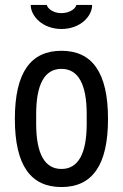

<svg xmlns="http://www.w3.org/2000/svg" viewBox="-20 -743 496 775"><path d="M352 -723H288C286 -709 262 -690 228 -690C194 -690 172 -709 169 -723H104C104 -678 152 -626 228 -626C305 -626 352 -678 352 -723ZM228 -538C105 -538 40 -452 40 -263C40 -74 105 12 228 12C351 12 416 -74 416 -263C416 -452 351 -538 228 -538ZM228 -465C296 -465 330 -403 330 -282V-244C330 -123 296 -61 228 -61C160 -61 126 -123 126 -244V-282C126 -403 160 -465 228 -465Z"/></svg>

Font: Archivo Narrow
Style: Regular
Weight: 400
Designer: Hector Gatti
Foundry: Omnibus-Type
Version: Version 1.003;PS 001.003;hotconv 1.0.70;makeotf.lib2.5.58329